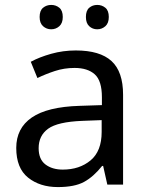

<svg xmlns="http://www.w3.org/2000/svg" viewBox="-20 -750 601 780"><path d="M288 -545Q386 -545 433 -502Q480 -459 480 -365V0H416L399 -76H395Q360 -32 321.5 -11Q283 10 215 10Q142 10 94 -28.5Q46 -67 46 -149Q46 -229 109 -272.5Q172 -316 303 -320L394 -323V-355Q394 -422 365 -448Q336 -474 283 -474Q241 -474 203 -461.5Q165 -449 132 -433L105 -499Q140 -518 188 -531.5Q236 -545 288 -545ZM314 -259Q214 -255 175.5 -227Q137 -199 137 -148Q137 -103 164.5 -82Q192 -61 235 -61Q303 -61 348 -98.5Q393 -136 393 -214V-262ZM141 -681Q141 -707 155 -718.5Q169 -730 188 -730Q207 -730 221 -718.5Q235 -707 235 -681Q235 -656 221 -643.5Q207 -631 188 -631Q169 -631 155 -643.5Q141 -656 141 -681ZM329 -681Q329 -707 342.5 -718.5Q356 -730 375 -730Q394 -730 408 -718.5Q422 -707 422 -681Q422 -656 408 -643.5Q394 -631 375 -631Q356 -631 342.5 -643.5Q329 -656 329 -681Z"/></svg>

Font: Noto Sans Siddham
Style: Regular
Weight: 400
Designer: Monotype Design Team
Foundry: Monotype Imaging Inc.
Version: Version 2.004; ttfautohint (v1.8.4.7-5d5b)